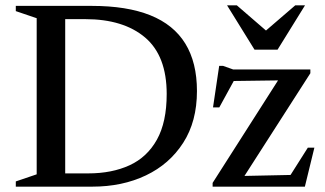

<svg xmlns="http://www.w3.org/2000/svg" viewBox="-20 -697 1212 717"><path d="M602.5 -346Q602.5 -488.5 521.8 -557Q441 -625.5 298.5 -625.5H164.5L161 -675H323Q454 -675 541.2 -640Q628.5 -605 672 -534.2Q715.5 -463.5 715.5 -357Q715.5 -243.5 664.2 -163.8Q613 -84 524.8 -42Q436.5 0 325 0H161L164.5 -49.5H309.5Q398 -49.5 463.8 -79.8Q529.5 -110 566 -175.5Q602.5 -241 602.5 -346ZM39 0V-19.5L117 -46V-629L39 -655.5V-675H223.5V0ZM774 0V-14L1032.5 -419L1069.5 -397.5L815.5 -394L869 -424L799 -296H775.5L798.5 -451H813L851 -437.5H1139V-423.5L878.5 -17.5L845 -39L1080.5 -44L1047.5 -16L1129.5 -145.5H1154L1118.5 0ZM986 -572H960.5L1082.5 -677H1119L1016.5 -511.5H930.5L828 -677H864.5Z"/></svg>

Font: Newsreader 24pt Medium
Style: Regular
Weight: 500
Designer: Hugues Gentile
Foundry: Production Type
Version: Version 1.003